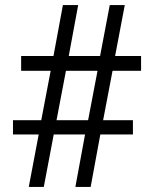

<svg xmlns="http://www.w3.org/2000/svg" viewBox="-20 -734 605 754"><path d="M93 0H152L191 -206H314L276 0H336L374 -206H502V-262H385L422 -456H534V-514H432L470 -714H411L373 -514H250L287 -714H227L190 -514H63V-456H179L142 -262H31V-206H132ZM202 -262 239 -456H363L326 -262Z"/></svg>

Font: Noto Serif Gurmukhi SemiBold
Style: Regular
Weight: 600
Designer: Vaibhav Singh and the Monotype Design Team
Foundry: Monotype Imaging Inc.
Version: Version 2.004